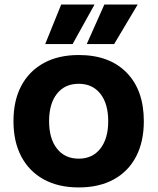

<svg xmlns="http://www.w3.org/2000/svg" viewBox="-20 -809 690 841"><path d="M325 12Q236 12 172 -23Q108 -58 73.5 -123Q39 -188 39 -278Q39 -369 73.5 -433.5Q108 -498 172 -533Q236 -568 325 -568Q459 -568 534.5 -491Q610 -414 610 -278Q610 -188 576 -123Q542 -58 478 -23Q414 12 325 12ZM325 -114Q385 -114 419.5 -158Q454 -202 454 -278Q454 -355 419.5 -398.5Q385 -442 325 -442Q264 -442 229.5 -398.5Q195 -355 195 -278Q195 -202 229.5 -158Q264 -114 325 -114ZM178 -616 248 -789H394L298 -616ZM360 -616 437 -789H583L480 -616Z"/></svg>

Font: Azeret Mono Thin
Style: Bold
Weight: 700
Version: Version 1.002